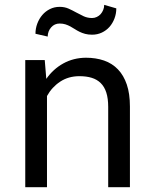

<svg xmlns="http://www.w3.org/2000/svg" viewBox="-20 -778 640 798"><path d="M463.4 -743.2Q463.4 -721.2 455.8 -701.2Q448.2 -681.2 435.1 -666.3Q421.9 -651.4 403.3 -642.6Q384.8 -633.8 362.8 -633.8Q346.7 -633.8 334 -637.2Q321.3 -640.6 310.8 -645.8Q300.3 -650.9 291 -657Q281.7 -663.1 272.2 -668.2Q262.7 -673.3 252 -676.8Q241.2 -680.2 228 -680.2Q206.5 -680.2 192.6 -664.3Q178.7 -648.4 178.2 -626L127.4 -637.7Q127.4 -659.7 135 -679.9Q142.6 -700.2 155.8 -715.6Q168.9 -731 187.3 -740.2Q205.6 -749.5 228 -749.5Q248.5 -749.5 264.9 -742.2Q281.2 -734.9 296.6 -726.3Q312 -717.8 327.9 -710.4Q343.8 -703.1 362.8 -703.1Q373 -703.1 382.3 -707.5Q391.6 -711.9 398.2 -719.2Q404.8 -726.6 408.9 -736.6Q413.1 -746.6 413.1 -757.8ZM166 -528.3 172.4 -450.2Q201.2 -491.2 243.2 -514.4Q285.2 -537.6 336.9 -538.1Q378.4 -538.1 412.4 -526.4Q446.3 -514.6 470.2 -489.7Q494.1 -464.8 507.1 -426.5Q520 -388.2 520 -335.4V0H429.7V-333.5Q429.7 -368.7 421.9 -393.1Q414.1 -417.5 398.7 -432.6Q383.3 -447.8 361.1 -454.6Q338.9 -461.4 310.1 -461.4Q264.6 -461.4 230.2 -438.7Q195.8 -416 175.3 -378.9V0H85V-528.3Z"/></svg>

Font: TypoPRO Roboto Mono
Style: Regular
Weight: 400
Designer: Google
Version: Version 2.000986; 2015; ttfautohint (v1.3)